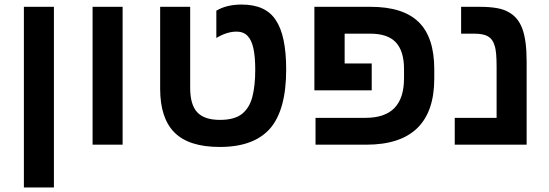

<svg xmlns="http://www.w3.org/2000/svg" viewBox="-20 -636 2415 844"><path d="M85 188V-606H217V188Z M387 0V-606H519V0Z M946 10Q811 10 747.5 -53Q684 -116 684 -246V-606H816V-249Q816 -176 847 -142.5Q878 -109 947 -109Q1011 -109 1044 -135.5Q1077 -162 1089.5 -211Q1102 -260 1102 -329Q1102 -386 1094 -423Q1086 -460 1068 -478.5Q1050 -497 1020 -497Q977 -497 931 -469V-589Q976 -616 1042 -616Q1148 -616 1192 -548Q1238 -481 1238 -330Q1238 -154 1168 -72Q1097 10 946 10Z M1756 -333Q1756 -410.9 1720.3 -449.5Q1684.6 -488 1608 -488H1495V-357H1614V-239H1362V-606H1609.3Q1752 -606 1820.5 -539Q1889 -472 1889 -331V-291Q1889 0 1589.9 0H1367V-118H1587Q1672 -118 1714 -161.3Q1756 -204.6 1756 -292Z M2295 0H1979V-118H2163V-342Q2163 -375 2161 -398.5Q2159 -422 2154 -436Q2146 -464 2125.5 -476Q2105 -488 2065 -488H2007V-606H2090Q2132 -606 2163.5 -600.5Q2195 -595 2215 -583Q2257 -561 2276 -510Q2295 -459 2295 -367Z"/></svg>

Font: Noto Sans Hebrew Droid
Style: Regular
Weight: 400
Designer: Monotype Design Team
Foundry: Monotype Imaging Inc.
Version: Version 1.100